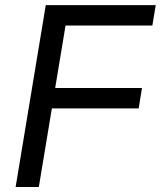

<svg xmlns="http://www.w3.org/2000/svg" viewBox="-20 -748 643 768"><path d="M42.5 0 163.1 -727.5H603L589.4 -646H242.2L200.7 -396H547.9L534.7 -314.5H187.5L135.3 0Z"/></svg>

Font: Inter Variable
Style: Italic
Weight: 400
Italic angle: -9.39999°
Designer: Rasmus Andersson
Foundry: rsms
Version: Version 4.001;git-9221beed3